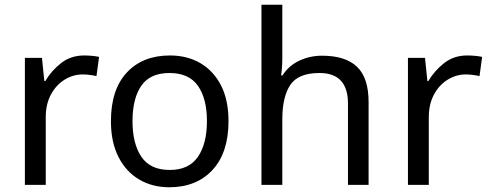

<svg xmlns="http://www.w3.org/2000/svg" viewBox="-20 -780 2069 810"><path d="M335 -546Q350 -546 367.5 -544.5Q385 -543 398 -540L387 -459Q374 -462 358.5 -464Q343 -466 329 -466Q288 -466 252 -443.5Q216 -421 194.5 -380.5Q173 -340 173 -286V0H85V-536H157L167 -438H171Q197 -482 238 -514Q279 -546 335 -546Z M944 -269Q944 -136 876.5 -63Q809 10 694 10Q623 10 567.5 -22.5Q512 -55 480 -117.5Q448 -180 448 -269Q448 -402 515 -474Q582 -546 697 -546Q770 -546 825.5 -513.5Q881 -481 912.5 -419.5Q944 -358 944 -269ZM539 -269Q539 -174 576.5 -118.5Q614 -63 696 -63Q777 -63 815 -118.5Q853 -174 853 -269Q853 -364 815 -418Q777 -472 695 -472Q613 -472 576 -418Q539 -364 539 -269Z M1171 -537Q1171 -497 1166 -462H1172Q1198 -503 1242.5 -524Q1287 -545 1339 -545Q1437 -545 1486 -498.5Q1535 -452 1535 -349V0H1448V-343Q1448 -472 1328 -472Q1238 -472 1204.5 -421.5Q1171 -371 1171 -277V0H1083V-760H1171Z M1951 -546Q1966 -546 1983.5 -544.5Q2001 -543 2014 -540L2003 -459Q1990 -462 1974.5 -464Q1959 -466 1945 -466Q1904 -466 1868 -443.5Q1832 -421 1810.5 -380.5Q1789 -340 1789 -286V0H1701V-536H1773L1783 -438H1787Q1813 -482 1854 -514Q1895 -546 1951 -546Z"/></svg>

Font: Noto Sans Myanmar UI
Style: Regular
Weight: 400
Designer: Monotype Design Team
Foundry: Monotype Imaging Inc.
Version: Version 2.103; ttfautohint (v1.8.4.7-5d5b)